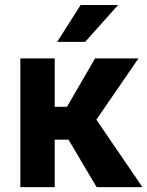

<svg xmlns="http://www.w3.org/2000/svg" viewBox="-20 -768 604 788"><path d="M214.8 -596.2H329.6L464.8 -747.6H311ZM376.5 0H564.5L375.5 -276.9L548.3 -528.3H370.1L254.9 -329.6H204.6V-528.3H63.5V0H204.6V-194.8H261.2Z"/></svg>

Font: Roboto
Style: Bold
Weight: 700
Designer: Google
Version: Version 2.137; 2017